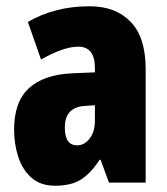

<svg xmlns="http://www.w3.org/2000/svg" viewBox="-20 -583 534 613"><path d="M266 -563Q349 -563 397 -513.5Q445 -464 445 -363V0H328L301 -73H298Q271 -31 239.5 -10.5Q208 10 156 10Q109 10 80 -16Q51 -42 38 -83Q25 -124 25 -169Q25 -258 72.5 -301.5Q120 -345 211 -349L283 -352V-366Q283 -434 230 -434Q183 -434 111 -393L69 -513Q110 -537 159.5 -550Q209 -563 266 -563ZM253 -245Q187 -242 187 -176Q187 -119 226 -119Q250 -119 266.5 -141Q283 -163 283 -198V-247Z"/></svg>

Font: Noto Sans Tamil ExtraCondensed Black
Style: Regular
Weight: 900
Width: 2
Designer: Jelle Bosma - Monotype Design Team
Foundry: Monotype Imaging Inc.
Version: Version 2.004; ttfautohint (v1.8.4.7-5d5b)